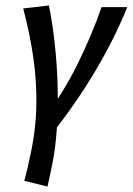

<svg xmlns="http://www.w3.org/2000/svg" viewBox="-20 -444 486 703"><path d="M172 44 130 6Q209 -99 262 -205.5Q315 -312 352 -418H446Q399 -302 330.5 -186.5Q262 -71 172 44ZM154 239 69 218Q75 196 80 175Q85 154 89 134Q111 36 113 -53Q115 -142 102.5 -230Q90 -318 65 -413L159 -424Q172 -361 180.5 -283.5Q189 -206 191 -126Q193 -46 188 28Q183 102 171 159Q166 183 162 202Q158 221 154 239Z"/></svg>

Font: Ysabeau SemiBold
Style: Italic
Weight: 600
Italic angle: -12°
Designer: Christian Thalmann (Catharsis Fonts)
Version: Version 2.002